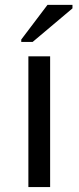

<svg xmlns="http://www.w3.org/2000/svg" viewBox="-20 -756 318 776"><path d="M182.6 -528.3V0H94.7V-528.3ZM272.9 -722.2 111.8 -586.4H65.9V-596.2L171.9 -736.3H272.9Z"/></svg>

Font: Arimo
Style: Regular
Weight: 400
Designer: Steve Matteson
Foundry: Monotype Imaging Inc.
Version: Version 1.33